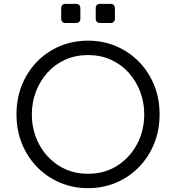

<svg xmlns="http://www.w3.org/2000/svg" viewBox="-20 -969 918 1001"><path d="M439 12Q361 12 293.5 -16.5Q226 -45 175 -96.5Q124 -148 95 -218.5Q66 -289 66 -373Q66 -457 95 -527.5Q124 -598 175 -649.5Q226 -701 293.5 -729Q361 -757 439 -757Q517 -757 584.5 -728.5Q652 -700 703 -648.5Q754 -597 783 -527Q812 -457 812 -373Q812 -289 783 -218.5Q754 -148 703 -96.5Q652 -45 584.5 -16.5Q517 12 439 12ZM439 -63Q525 -63 591 -105Q657 -147 694.5 -217.5Q732 -288 732 -373Q732 -436 710.5 -492Q689 -548 650 -591Q611 -634 557.5 -658Q504 -682 439 -682Q374 -682 320.5 -658Q267 -634 228 -591Q189 -548 167.5 -492Q146 -436 146 -373Q146 -288 183.5 -217.5Q221 -147 287 -105Q353 -63 439 -63ZM323 -849Q299 -849 299 -873V-925Q299 -949 323 -949H375Q399 -949 399 -925V-873Q399 -849 375 -849ZM503 -849Q479 -849 479 -873V-925Q479 -949 503 -949H555Q579 -949 579 -925V-873Q579 -849 555 -849Z"/></svg>

Font: Pitagon Sans Text
Style: Regular
Weight: 400
Designer: Travis Tran
Foundry: Pitagon
Version: Version 1.001; ttfautohint (v1.8.4.7-5d5b);gftools[0.9.26]